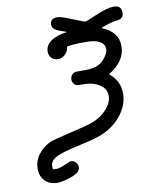

<svg xmlns="http://www.w3.org/2000/svg" viewBox="-83 -573 696 863"><g transform="rotate(-10 265.0 -141.0)"><path d="M32.2 150.9Q32.2 112.8 55.7 83Q79.1 53.2 113.8 39.1Q128.9 33.2 208 14.6Q287.1 -3.9 306.2 -11.2Q348.1 -26.4 376 -56.6Q403.8 -86.9 403.8 -119.1Q403.8 -144 386 -160.4Q368.2 -176.8 340.8 -184.1Q321.8 -189 288.1 -189H283.2Q266.1 -189 258.5 -198.5Q251 -208 251 -217.8Q251 -230 258.5 -239.5Q266.1 -249 276.9 -250H296.9H321.8Q377 -250 403.1 -277.6Q429.2 -305.2 429.2 -328.1Q426.3 -374 346.2 -374H328.1Q283.2 -374 257.8 -368.2Q255.9 -348.1 241.9 -334Q228 -319.8 209 -319.8Q189.9 -319.8 179 -331.3Q168 -342.8 168 -359.9Q168 -418 268.1 -433.1Q229 -446.3 217 -454.6Q205.1 -462.9 204.1 -477.1Q204.1 -505.9 237.8 -505.9Q253.9 -505.9 303 -485.4Q352.1 -464.8 360.8 -464.8Q362.8 -464.8 414.3 -486.8Q465.8 -508.8 496.1 -508.8Q530.3 -508.8 529.8 -475.1Q529.8 -445.3 494.1 -444.8Q471.2 -441.9 423.8 -423.8Q499 -395 499 -328.1Q499 -260.3 421.9 -212.9Q468.8 -175.8 469.2 -118.2Q469.2 -64 429.7 -15.4Q390.1 33.2 321.8 56.2Q293 65.9 226.6 80.1Q160.2 94.2 129.2 109.1Q98.1 124 98.1 150.9Q98.1 155.8 100.1 164.1Q104 165 112.8 165Q129.9 165 155 153.6Q180.2 142.1 186 142.1Q198.2 142.1 207 152.1Q215.8 162.1 215.8 173.8Q215.8 197.8 175.3 212.4Q134.8 227.1 108.9 227.1Q73.7 227.1 53 205.6Q32.2 184.1 32.2 150.9Z"/></g></svg>

Font: CMU Typewriter Text Variable Width
Style: Italic
Weight: 500
Italic angle: -14.04°
Version: Version 0.7.0